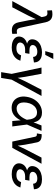

<svg xmlns="http://www.w3.org/2000/svg" viewBox="1216 -2032 996 3518"><g transform="rotate(90 1714.0 -273.0)"><path d="M-25.4 0 268.6 -537.1 260.7 -577.6Q255.4 -607.4 244.6 -622.8Q233.9 -638.2 216.3 -642.1Q198.7 -646 172.4 -641.6L147 -640.1L144 -727.5Q156.7 -730.5 176.5 -732.9Q196.3 -735.4 218.3 -735.4Q257.3 -735.4 286.4 -721.9Q315.4 -708.5 334.7 -680.7Q354 -652.8 363.3 -609.4L462.4 -150.9Q469.2 -120.6 480.5 -105Q491.7 -89.4 508.8 -85Q525.9 -80.6 549.3 -85L572.8 -86.4L575.7 0Q564 2.9 545.2 5.4Q526.4 7.8 505.4 7.8Q466.8 7.8 438 -5.6Q409.2 -19 390.4 -46.9Q371.6 -74.7 363.3 -118.2L326.2 -301.3Q316.9 -349.1 311.3 -396.2Q305.7 -443.4 299.8 -490.7H331.1Q309.6 -443.8 289.6 -396.5Q269.5 -349.1 245.1 -301.3L88.9 0Z M823.7 10.3Q759.8 10.3 712.4 -8.8Q665 -27.8 641.6 -63Q618.2 -98.1 626.5 -146.5Q631.3 -174.8 647.2 -199.7Q663.1 -224.6 691.2 -243.4Q719.2 -262.2 761 -272.9Q802.7 -283.7 858.9 -283.7H935.5L927.7 -235.4H862.8Q827.6 -235.4 800 -225.3Q772.5 -215.3 755.9 -197Q739.3 -178.7 734.9 -154.8Q728.5 -118.7 757.1 -97.2Q785.6 -75.7 840.3 -75.7Q877 -75.7 901.9 -85.7Q926.8 -95.7 942.9 -114.7Q959 -133.8 969.2 -161.6L1067.9 -147.9Q1051.3 -97.7 1017.8 -62.3Q984.4 -26.9 935.5 -8.3Q886.7 10.3 823.7 10.3ZM857.4 -257.8Q802.2 -257.8 765.4 -267.3Q728.5 -276.9 707.3 -294.4Q686 -312 679 -335.4Q671.9 -358.9 676.8 -387.2Q685.1 -436 718.3 -471.2Q751.5 -506.3 802.7 -525.4Q854 -544.4 916 -544.4Q976.6 -544.4 1017.1 -526.6Q1057.6 -508.8 1078.4 -475.8Q1099.1 -442.9 1100.1 -397L998 -381.3Q996.6 -417.5 973.1 -438Q949.7 -458.5 901.9 -458.5Q852.5 -458.5 819.1 -437.3Q785.6 -416 780.8 -382.3Q776.4 -352.1 800.8 -333.3Q825.2 -314.5 877.9 -314.5H940.9L931.6 -257.8ZM891.6 -604.5 933.1 -751.5H1036.6L960.4 -604.5Z M1309.6 17.6 1192.4 -535.6H1306.6L1362.8 -234.9Q1371.6 -187.5 1376.5 -139.6Q1381.3 -91.8 1387.2 -44.9H1357.4Q1378.9 -91.8 1399.2 -139.4Q1419.4 -187 1443.8 -234.9L1599.6 -535.6H1712.9L1411.6 17.6ZM1276.9 204.1 1311 -3.9H1417L1382.8 204.1Z M1931.2 11.7Q1857.9 11.7 1807.9 -23.9Q1757.8 -59.6 1736.6 -122.3Q1715.3 -185.1 1729 -266.1Q1742.7 -349.1 1783.4 -411.4Q1824.2 -473.6 1884.8 -509Q1945.3 -544.4 2018.6 -544.4Q2069.3 -544.4 2103.5 -527.6Q2137.7 -510.7 2158.4 -483.2Q2179.2 -455.6 2189.2 -422.1Q2199.2 -388.7 2202.1 -355H2236.3L2236.8 -271L2272 0H2172.4L2149.4 -269.5Q2147 -302.7 2139.9 -335.4Q2132.8 -368.2 2118.4 -394.8Q2104 -421.4 2079.3 -437.5Q2054.7 -453.6 2016.6 -453.6Q1971.2 -453.6 1933.8 -430.7Q1896.5 -407.7 1871.1 -365.7Q1845.7 -323.7 1836.4 -265.6Q1827.1 -209 1836.4 -167.2Q1845.7 -125.5 1873.3 -102.5Q1900.9 -79.6 1944.8 -79.6Q1982.9 -79.6 2014.9 -96.2Q2046.9 -112.8 2072.5 -139.9Q2098.1 -167 2117.4 -200.2Q2136.7 -233.4 2149.4 -266.6L2253.9 -535.6H2353L2235.8 -266.6L2207.5 -183.6H2175.8Q2160.2 -149.9 2139.2 -115.7Q2118.2 -81.5 2089.4 -52.5Q2060.5 -23.4 2021.5 -5.9Q1982.4 11.7 1931.2 11.7Z M2549.3 0 2460.9 -416Q2457 -435.1 2447 -442.9Q2437 -450.7 2416 -450.7H2399.4L2414.1 -538.6H2432.6Q2491.7 -538.6 2524.2 -516.4Q2556.6 -494.1 2564.9 -446.8L2606 -234.9Q2614.7 -187 2619.6 -139.2Q2624.5 -91.3 2629.9 -44.9H2600.6Q2621.6 -91.8 2642.1 -139.4Q2662.6 -187 2687 -234.9L2842.8 -535.6H2955.6L2664.1 0Z M3147 10.3Q3083 10.3 3035.6 -8.8Q2988.3 -27.8 2964.8 -63Q2941.4 -98.1 2949.7 -146.5Q2954.6 -174.8 2970.5 -199.7Q2986.3 -224.6 3014.4 -243.4Q3042.5 -262.2 3084.2 -272.9Q3126 -283.7 3182.1 -283.7H3258.8L3251 -235.4H3186Q3150.9 -235.4 3123.3 -225.3Q3095.7 -215.3 3079.1 -197Q3062.5 -178.7 3058.1 -154.8Q3051.8 -118.7 3080.3 -97.2Q3108.9 -75.7 3163.6 -75.7Q3200.2 -75.7 3225.1 -85.7Q3250 -95.7 3266.1 -114.7Q3282.2 -133.8 3292.5 -161.6L3391.1 -147.9Q3374.5 -97.7 3341.1 -62.3Q3307.6 -26.9 3258.8 -8.3Q3210 10.3 3147 10.3ZM3180.7 -257.8Q3125.5 -257.8 3088.6 -267.3Q3051.8 -276.9 3030.5 -294.4Q3009.3 -312 3002.2 -335.4Q2995.1 -358.9 3000 -387.2Q3008.3 -436 3041.5 -471.2Q3074.7 -506.3 3126 -525.4Q3177.2 -544.4 3239.3 -544.4Q3299.8 -544.4 3340.3 -526.6Q3380.9 -508.8 3401.6 -475.8Q3422.4 -442.9 3423.3 -397L3321.3 -381.3Q3319.8 -417.5 3296.4 -438Q3272.9 -458.5 3225.1 -458.5Q3175.8 -458.5 3142.3 -437.3Q3108.9 -416 3104 -382.3Q3099.6 -352.1 3124 -333.3Q3148.4 -314.5 3201.2 -314.5H3264.2L3254.9 -257.8Z"/></g></svg>

Font: Inter 20pt Medium
Style: Italic
Weight: 500
Italic angle: -9.3988°
Version: Version 4.001;git-66647c0bb